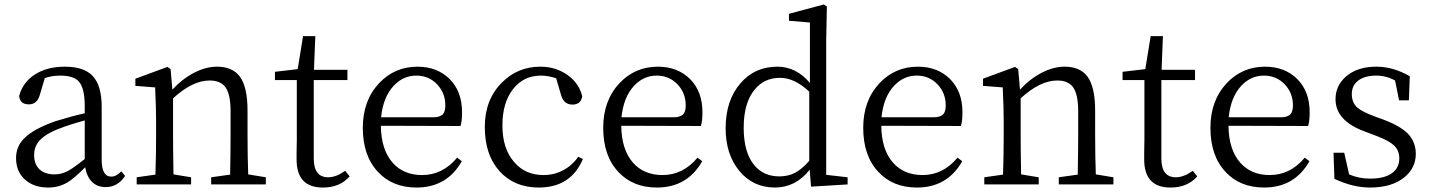

<svg xmlns="http://www.w3.org/2000/svg" viewBox="-20 -827 6416 861"><path d="M196 14Q133 14 94 -20Q52 -56 52 -118Q52 -171 89 -207Q129 -248 227 -283Q305 -307 360 -319V-351Q360 -431 334 -461Q310 -488 251 -488Q213 -488 181 -477L159 -403Q147 -359 110 -359Q69 -359 66 -397Q82 -458 136.5 -493Q191 -528 271 -528Q356 -528 395 -487Q436 -444 436 -348V-111Q436 -35 479 -35Q502 -35 524 -59L541 -38Q508 12 454 12Q416 12 392.5 -11.5Q369 -35 362 -77Q313 -27 281 -8Q242 14 196 14ZM225 -45Q255 -45 284 -60Q310 -74 360 -114V-287Q291 -268 248 -251Q181 -226 154 -193Q133 -167 133 -132Q133 -89 159 -66Q183 -45 225 -45Z M593 0V-32L677 -44Q680 -128 680 -228V-283Q680 -342 676 -425Q676 -432 676 -435L587 -442V-474L731 -527L745 -517L753 -425Q797 -473 850 -500.5Q903 -528 953 -528Q1023 -528 1056 -483Q1090 -436 1090 -332V-228Q1090 -128 1093 -45L1172 -32V0H927V-32L1012 -44Q1014 -154 1014 -228V-328Q1014 -404 991 -436Q969 -466 920 -466Q843 -466 756 -386V-228Q756 -155 758 -45L837 -32V0Z M1428 14Q1310 14 1310 -112Q1310 -123 1310 -146Q1311 -177 1311 -199V-468H1213V-505L1315 -517L1339 -665H1394L1388 -514H1538V-468H1387V-116Q1387 -32 1452 -32Q1487 -32 1528 -61L1548 -36Q1504 14 1428 14Z M1848 14Q1740 14 1675 -56Q1607 -128 1607 -254Q1607 -376 1680 -454Q1750 -528 1852 -528Q1940 -528 1996 -473Q2052 -417 2052 -324Q2052 -283 2045 -262L1688 -263Q1689 -156 1741 -97Q1790 -42 1873 -42Q1965 -42 2030 -120L2051 -104Q1984 14 1848 14ZM1689 -301H1923Q1954 -301 1967 -316Q1977 -328 1977 -355Q1977 -409 1941 -448Q1903 -488 1847 -488Q1788 -488 1745 -442Q1698 -391 1689 -301Z M2396 14Q2286 14 2220 -59.5Q2154 -133 2154 -257Q2154 -380 2230 -456Q2301 -528 2403 -528Q2472 -528 2524.5 -491Q2577 -454 2591 -395Q2585 -358 2547 -358Q2508 -358 2496 -401L2474 -476Q2438 -488 2406 -488Q2329 -488 2282 -429Q2233 -368 2233 -264.5Q2233 -161 2285 -101Q2335 -42 2417 -42Q2465 -42 2505.5 -63.5Q2546 -85 2573 -124L2594 -114Q2540 14 2396 14Z M2926 14Q2818 14 2753 -56Q2685 -128 2685 -254Q2685 -376 2758 -454Q2828 -528 2930 -528Q3018 -528 3074 -473Q3130 -417 3130 -324Q3130 -283 3123 -262L2766 -263Q2767 -156 2819 -97Q2868 -42 2951 -42Q3043 -42 3108 -120L3129 -104Q3062 14 2926 14ZM2767 -301H3001Q3032 -301 3045 -316Q3055 -328 3055 -355Q3055 -409 3019 -448Q2981 -488 2925 -488Q2866 -488 2823 -442Q2776 -391 2767 -301Z M3455 14Q3357 14 3295.5 -60.5Q3234 -135 3234 -252Q3234 -376 3300 -453Q3364 -528 3466 -528Q3550 -528 3612 -455V-726L3518 -734V-765L3674 -807L3688 -798L3685 -645V-43L3781 -32V0L3617 10L3611 -66Q3548 14 3455 14ZM3475 -36Q3514 -36 3545 -52Q3576 -68 3609 -106V-416Q3543 -478 3478 -478Q3407 -478 3364 -425Q3315 -366 3315 -254Q3315 -145 3361 -88Q3403 -36 3475 -36Z M4092 14Q3984 14 3919 -56Q3851 -128 3851 -254Q3851 -376 3924 -454Q3994 -528 4096 -528Q4184 -528 4240 -473Q4296 -417 4296 -324Q4296 -283 4289 -262L3932 -263Q3933 -156 3985 -97Q4034 -42 4117 -42Q4209 -42 4274 -120L4295 -104Q4228 14 4092 14ZM3933 -301H4167Q4198 -301 4211 -316Q4221 -328 4221 -355Q4221 -409 4185 -448Q4147 -488 4091 -488Q4032 -488 3989 -442Q3942 -391 3933 -301Z M4394 0V-32L4478 -44Q4481 -128 4481 -228V-283Q4481 -342 4477 -425Q4477 -432 4477 -435L4388 -442V-474L4532 -527L4546 -517L4554 -425Q4598 -473 4651 -500.5Q4704 -528 4754 -528Q4824 -528 4857 -483Q4891 -436 4891 -332V-228Q4891 -128 4894 -45L4973 -32V0H4728V-32L4813 -44Q4815 -154 4815 -228V-328Q4815 -404 4792 -436Q4770 -466 4721 -466Q4644 -466 4557 -386V-228Q4557 -155 4559 -45L4638 -32V0Z M5229 14Q5111 14 5111 -112Q5111 -123 5111 -146Q5112 -177 5112 -199V-468H5014V-505L5116 -517L5140 -665H5195L5189 -514H5339V-468H5188V-116Q5188 -32 5253 -32Q5288 -32 5329 -61L5349 -36Q5305 14 5229 14Z M5649 14Q5541 14 5476 -56Q5408 -128 5408 -254Q5408 -376 5481 -454Q5551 -528 5653 -528Q5741 -528 5797 -473Q5853 -417 5853 -324Q5853 -283 5846 -262L5489 -263Q5490 -156 5542 -97Q5591 -42 5674 -42Q5766 -42 5831 -120L5852 -104Q5785 14 5649 14ZM5490 -301H5724Q5755 -301 5768 -316Q5778 -328 5778 -355Q5778 -409 5742 -448Q5704 -488 5648 -488Q5589 -488 5546 -442Q5499 -391 5490 -301Z M6124 14Q6047 14 5964 -25L5960 -142H6008L6030 -45Q6073 -26 6124 -26Q6189 -26 6223 -51Q6255 -75 6255 -117Q6255 -153 6230 -176Q6207 -197 6151 -218L6101 -237Q5969 -285 5969 -382Q5969 -443 6016 -484Q6067 -528 6152 -528Q6228 -528 6302 -485L6298 -377H6254L6236 -466Q6196 -488 6152 -488Q6099 -488 6070 -465Q6042 -443 6042 -405.5Q6042 -368 6065 -346Q6086 -327 6144 -305L6183 -291Q6261 -262 6296 -225Q6329 -188 6329 -137Q6329 -74 6278 -32Q6221 14 6124 14Z"/></svg>

Font: GenRyuMin TW R
Style: Regular
Weight: 400
Version: Version 1.501;PS 1;hotconv 16.6.51;makeotf.lib2.5.65220